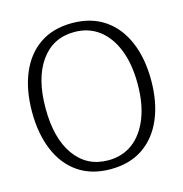

<svg xmlns="http://www.w3.org/2000/svg" viewBox="-107 -807 873 917"><g transform="rotate(-15 330.0 -348.0)"><path d="M329 13Q235 13 169.5 -32Q104 -77 70 -158.5Q36 -240 36 -348Q36 -456 70 -537.5Q104 -619 169.5 -664Q235 -709 329 -709Q424 -709 490 -664Q556 -619 590.5 -537.5Q625 -456 625 -348Q625 -240 590.5 -158.5Q556 -77 490 -32Q424 13 329 13ZM329 -31Q399 -31 450 -69Q501 -107 529.5 -178Q558 -249 558 -348Q558 -447 529.5 -518Q501 -589 450 -627Q399 -665 329 -665Q224 -665 163.5 -581Q103 -497 103 -348Q103 -199 163.5 -115Q224 -31 329 -31Z"/></g></svg>

Font: Panamera
Style: Regular
Weight: 400
Designer: Bastien Sozeau
Foundry: NBR — Bastien Sozeau
Version: Version 3.002; ttfautohint (v1.8.4.7-5d5b);gftools[0.9.33]